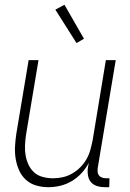

<svg xmlns="http://www.w3.org/2000/svg" viewBox="-20 -770 540 798"><path d="M181 8Q155 8 130.5 1Q106 -6 87.5 -23Q69 -40 59 -63Q49 -86 45 -111Q41 -136 42.5 -162.5Q44 -189 48 -215L99 -520H140L88 -209Q85 -188 84 -166Q83 -144 86.5 -123.5Q90 -103 99 -84.5Q108 -66 122.5 -53Q137 -40 158 -34.5Q179 -29 201 -29Q221 -29 241 -33.5Q261 -38 279.5 -48.5Q298 -59 313.5 -74.5Q329 -90 339.5 -108.5Q350 -127 355.5 -147Q361 -167 365 -187L420 -520H461L386 -71Q385 -62 386 -54Q387 -46 392 -40Q397 -34 405.5 -31.5Q414 -29 422 -29H435L434 8H415Q399 8 384 3.5Q369 -1 359 -12Q349 -23 346 -39Q343 -55 345 -71L349 -93Q337 -70 319 -50.5Q301 -31 278.5 -17.5Q256 -4 231 2Q206 8 181 8ZM298 -591 210 -730 248 -750 329 -609Z"/></svg>

Font: Iosevka Curly Extralight
Style: Italic
Weight: 200
Italic angle: -9°
Monospace: yes
Designer: Belleve Invis
Foundry: Belleve Invis
Version: Version 22.1.2; ttfautohint (v1.8.4)